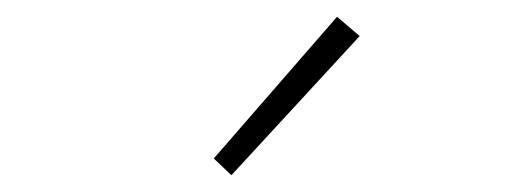

<svg xmlns="http://www.w3.org/2000/svg" viewBox="-20 -840 626 229"><path d="M256 -631 409 -797 382 -820 235 -651Z"/></svg>

Font: Noto Sans CJK KR Thin
Style: Regular
Weight: 250
Designer: Ryoko NISHIZUKA (kana & ideographs); Paul D. Hunt (Latin, Greek & Cyrillic); Wenlong ZHANG (bopomofo); Sandoll Communica
Foundry: Adobe Systems Incorporated
Version: Version 1.002;PS 1.002;hotconv 1.0.82;makeotf.lib2.5.63406